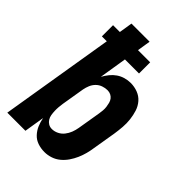

<svg xmlns="http://www.w3.org/2000/svg" viewBox="-218 -831 936 936"><g transform="rotate(45 250.0 -363.5)"><path d="M266 8Q241 8 219 0.5Q197 -7 181.5 -23.5Q166 -40 157 -61Q148 -82 144 -105L127 0H2L99 -589H65V-666H112L123 -735H248L237 -666H321V-589H224L201 -446Q211 -464 223.5 -479.5Q236 -495 252 -506Q268 -517 287 -522.5Q306 -528 325 -528Q351 -528 374.5 -519Q398 -510 414 -491.5Q430 -473 437.5 -449.5Q445 -426 448 -400.5Q451 -375 449 -349Q447 -323 443 -297L423 -177Q420 -156 414.5 -135Q409 -114 400 -93.5Q391 -73 378 -54Q365 -35 347.5 -20.5Q330 -6 308.5 1Q287 8 266 8ZM212 -97Q229 -97 245.5 -105Q262 -113 273.5 -127.5Q285 -142 291.5 -159Q298 -176 301 -194L321 -314Q323 -326 324 -338Q325 -350 323.5 -361.5Q322 -373 319 -384.5Q316 -396 309.5 -404.5Q303 -413 293 -418Q283 -423 270 -423Q255 -423 239 -417.5Q223 -412 211 -400Q199 -388 192.5 -372.5Q186 -357 183 -341L163 -221Q161 -208 160 -195Q159 -182 159.5 -169Q160 -156 162 -143.5Q164 -131 170.5 -120.5Q177 -110 187.5 -103.5Q198 -97 212 -97Z"/></g></svg>

Font: Iosevka Term Curly XBd Obl
Style: Regular
Weight: 800
Italic angle: -9°
Designer: Belleve Invis
Foundry: Belleve Invis
Version: Version 32.3.0